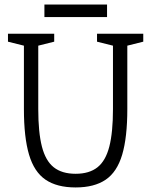

<svg xmlns="http://www.w3.org/2000/svg" viewBox="-20 -815 664 843"><path d="M539 -336Q539 -212 516.5 -136Q494 -60 444 -26Q394 8 312 8Q230 8 180 -26Q130 -60 107.5 -136Q85 -212 85 -336H148Q148 -234 164 -171.5Q180 -109 216 -80.5Q252 -52 312 -52Q372 -52 408 -80.5Q444 -109 460 -171.5Q476 -234 476 -336ZM476 -667H539V-336H476ZM148 -336H85V-667H148ZM15 -667H95V-612L15 -632ZM406 -667H486V-612L406 -632ZM138 -612V-667H218V-632ZM529 -612V-667H609V-632ZM175 -795H450V-740H175Z"/></svg>

Font: Epunda Slab Light
Style: Regular
Weight: 300
Designer: Simon Atzbach
Foundry: typofactur
Version: Version 1.102